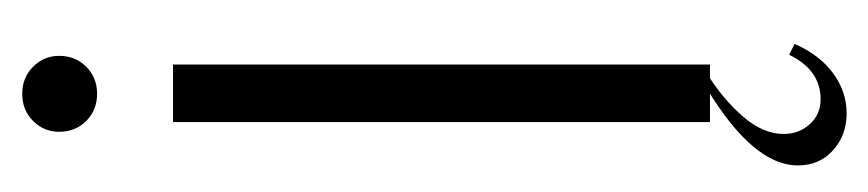

<svg xmlns="http://www.w3.org/2000/svg" viewBox="-332 -342 800 177"><g transform="rotate(-90 68.5 -254.0)"><path d="M35 -600Q35 -614 45 -624Q55 -634 70 -634Q85 -634 95 -624Q105 -614 105 -600Q105 -585 95 -575Q85 -565 70 -565Q55 -565 45 -575Q35 -585 35 -600ZM97 -495V0H44V-495ZM116 78Q106 101 89 113.5Q72 126 52 126Q32 126 18 113.5Q4 101 4 81Q4 40 75 -3H89Q65 12 49 30.5Q33 49 33 68Q33 82 42 92Q51 102 65 102Q92 102 106 73Z"/></g></svg>

Font: Moniqa Cond Heading
Style: Regular
Weight: 400
Width: 3
Designer: Rajesh Rajput
Foundry: Rajesh Rajput
Version: Version 1.000